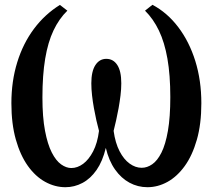

<svg xmlns="http://www.w3.org/2000/svg" viewBox="-20 -770 888 801"><path d="M253 11Q209 11 168.2 -11.5Q127.5 -34 96 -78.2Q64.5 -122.5 46 -188Q27.5 -253.5 27.5 -339.5Q27.5 -431 51.8 -509.8Q76 -588.5 121.5 -649.5Q167 -710.5 230 -749.5L261 -725.5Q226.5 -692 203.2 -643Q180 -594 168.5 -525.2Q157 -456.5 157 -363.5Q157 -281 167.8 -224.5Q178.5 -168 196 -133.8Q213.5 -99.5 235 -84.2Q256.5 -69 277.5 -69Q303 -69 326.8 -86.5Q350.5 -104 368.5 -138.5Q386.5 -173 393 -224Q387.5 -244 382 -268.2Q376.5 -292.5 371.8 -319Q367 -345.5 364 -372Q361 -398.5 361 -422.5Q361 -472.5 378 -498.5Q395 -524.5 423.5 -524.5Q452.5 -524.5 469.2 -499Q486 -473.5 486 -422.5Q486 -398.5 482.8 -372Q479.5 -345.5 474.8 -319Q470 -292.5 464.5 -268.2Q459 -244 454 -224Q461 -173.5 478.8 -139.2Q496.5 -105 520.8 -87.5Q545 -70 571 -70Q594 -70 615.2 -84.8Q636.5 -99.5 653.5 -133.2Q670.5 -167 680.5 -224Q690.5 -281 690.5 -365Q690.5 -457 678.5 -525.2Q666.5 -593.5 643 -642.5Q619.5 -691.5 585 -725.5L616 -750Q677.5 -717.5 723.5 -657Q769.5 -596.5 794.8 -515.5Q820 -434.5 820 -339.5Q820 -252.5 801.2 -187Q782.5 -121.5 750.8 -77.5Q719 -33.5 678.8 -11.2Q638.5 11 595 11Q555 11 520.2 -7.8Q485.5 -26.5 459.8 -63Q434 -99.5 421.5 -153Q408 -97 382.8 -60.8Q357.5 -24.5 324 -6.8Q290.5 11 253 11Z"/></svg>

Font: Merriweather 60pt SemiBold
Style: Regular
Weight: 600
Version: Version 2.100